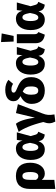

<svg xmlns="http://www.w3.org/2000/svg" viewBox="1316 -2200 1109 3782"><g transform="rotate(-90 1871.0 -309.5)"><path d="M294 -551C122 -551 40 -451 40 -276V224L218 206V-42C254 3 296 18 344 18C474 18 556 -105 556 -268C556 -455 462 -551 294 -551ZM291 -110C260 -110 238 -123 218 -157V-262C218 -377 238 -423 295 -423C340 -423 373 -394 373 -266C373 -153 340 -110 291 -110Z M835 -551C694 -551 611 -430 611 -262C611 -79 693 18 816 18C896 18 946 -22 981 -106L988 -76C1002 -18 1044 10 1111 18L1167 -112C1137 -117 1118 -131 1108 -166L1081 -263L1155 -533H1005L991 -420C973 -501 923 -551 835 -551ZM860 -423C905 -423 927 -387 948 -273C926 -144 898 -110 857 -110C821 -110 789 -148 789 -262C789 -375 820 -423 860 -423Z M1323 -551 1163 -496C1226 -415 1303 -240 1358 -12C1323 83 1325 143 1366 225L1508 208C1490 106 1495 53 1527 -29L1710 -512L1534 -550L1443 -177C1416 -383 1370 -496 1323 -551Z M2031 -524C1947 -558 1937 -570 1937 -598C1937 -622 1956 -640 2005 -640C2045 -640 2078 -627 2110 -607L2189 -698C2146 -733 2080 -761 1994 -761C1835 -761 1768 -689 1768 -603C1768 -548 1784 -507 1868 -460C1766 -412 1715 -339 1715 -242C1715 -79 1814 18 1978 18C2138 18 2242 -83 2242 -249C2242 -394 2177 -466 2031 -524ZM1977 -111C1921 -111 1896 -153 1896 -250C1896 -321 1908 -371 1957 -417C2045 -374 2059 -343 2059 -250C2059 -152 2031 -111 1977 -111Z M2516 -551C2375 -551 2292 -430 2292 -262C2292 -79 2374 18 2497 18C2577 18 2627 -22 2662 -106L2669 -76C2683 -18 2725 10 2792 18L2848 -112C2818 -117 2799 -131 2789 -166L2762 -263L2836 -533H2686L2672 -420C2654 -501 2604 -551 2516 -551ZM2541 -423C2586 -423 2608 -387 2629 -273C2607 -144 2579 -110 2538 -110C2502 -110 2470 -148 2470 -262C2470 -375 2501 -423 2541 -423Z M2933 -844 2943 -596H3054L3103 -831ZM3088 -533H2910V-167C2910 -51 2971 2 3079 18L3130 -109C3098 -125 3088 -144 3088 -190Z M3393 -551C3252 -551 3169 -430 3169 -262C3169 -79 3251 18 3374 18C3454 18 3504 -22 3539 -106L3546 -76C3560 -18 3602 10 3669 18L3725 -112C3695 -117 3676 -131 3666 -166L3639 -263L3713 -533H3563L3549 -420C3531 -501 3481 -551 3393 -551ZM3418 -423C3463 -423 3485 -387 3506 -273C3484 -144 3456 -110 3415 -110C3379 -110 3347 -148 3347 -262C3347 -375 3378 -423 3418 -423Z"/></g></svg>

Font: Fira Sans ExtraBold
Style: Regular
Weight: 800
Designer: bBox Type GmbH & Carrois Corporate GbR & Edenspiekermann AG
Foundry: bBox Type GmbH & Carrois Corporate GbR & Edenspiekermann AG
Version: Version 4.300;PS 004.300;hotconv 1.0.88;makeotf.lib2.5.64775